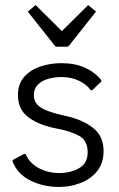

<svg xmlns="http://www.w3.org/2000/svg" viewBox="-20 -805 470 760"><path d="M346 -449Q341 -446 338 -449Q325 -469 294.5 -484.5Q264 -500 223 -500Q196 -500 171 -493Q146 -486 130 -470Q114 -454 114 -428Q114 -397 142 -379Q170 -361 240 -346Q306 -332 348 -299Q390 -266 390 -208Q390 -159 364.5 -127.5Q339 -96 298.5 -80.5Q258 -65 214 -65Q152 -65 101 -90Q50 -115 30 -165Q28 -170 33 -173L74 -195Q76 -196 79 -196Q82 -196 83 -192Q99 -157 135.5 -138.5Q172 -120 213 -120Q260 -120 293.5 -139.5Q327 -159 327 -202Q327 -249 293 -267.5Q259 -286 205 -296Q136 -309 93.5 -340Q51 -371 51 -428Q51 -473 76 -501Q101 -529 140.5 -542Q180 -555 222 -555Q277 -555 316.5 -537Q356 -519 380 -489Q383 -485 379 -480ZM90 -759 121 -785 225 -682 329 -785 360 -759 253 -624Q249 -620 245 -620H205Q201 -620 197 -624Z"/></svg>

Font: Gowun Dodum
Style: Regular
Weight: 400
Designer: Yanghee Ryu
Foundry: Yanghee Ryu
Version: Version 2.000